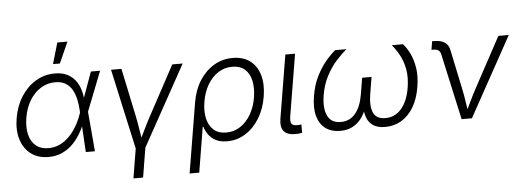

<svg xmlns="http://www.w3.org/2000/svg" viewBox="-57 -917 3502 1289"><g transform="rotate(-5 1694.0 -273.0)"><path d="M239.7 11.2Q169.4 11.2 121.6 -24.4Q73.7 -60.1 54 -122.8Q34.2 -185.5 47.9 -266.6Q61.5 -348.1 101.3 -410.6Q141.1 -473.1 200 -508.5Q258.8 -543.9 328.6 -543.9Q377 -543.9 410.9 -527.3Q444.8 -510.7 466.6 -482.4Q488.3 -454.1 499 -417.7Q509.8 -381.3 511.7 -341.3H534.2L528.8 -270L552.2 0H490.7L474.6 -278.8Q472.7 -319.3 464.6 -356.4Q456.5 -393.6 440.2 -422.4Q423.8 -451.2 396 -468Q368.2 -484.9 326.2 -484.9Q273.9 -484.9 229.5 -457.5Q185.1 -430.2 154.8 -380.9Q124.5 -331.5 113.3 -265.6Q102.5 -200.2 114.5 -151.1Q126.5 -102.1 159.4 -75Q192.4 -47.9 244.1 -47.9Q284.7 -47.9 319.6 -64.2Q354.5 -80.6 383.1 -109.4Q411.6 -138.2 433.8 -175.5Q456.1 -212.9 470.7 -255.4L571.8 -535.6H633.8L528.3 -266.6L510.3 -195.3H489.7Q473.1 -153.3 449.7 -116Q426.3 -78.6 395.3 -50Q364.3 -21.5 325.7 -5.1Q287.1 11.2 239.7 11.2ZM322.8 -607.4 364.3 -749.5H432.6L369.1 -607.4Z M827.6 9.8 707.5 -535.6H777.8L847.7 -202.1Q856.4 -159.2 862.8 -116.2Q869.1 -73.2 876.5 -31.7H855.5Q876.5 -73.2 896.7 -116.2Q917 -159.2 940.4 -202.1L1120.1 -535.6H1190.4L889.2 9.8ZM793.9 204.1 828.1 -3.9H893.1L858.9 204.1Z M1172.4 204.1 1250.5 -267.6Q1264.2 -350.6 1303.2 -412.4Q1342.3 -474.1 1399.9 -508.8Q1457.5 -543.5 1527.3 -543.5Q1597.2 -543.5 1643.3 -509.5Q1689.5 -475.6 1708 -413.8Q1726.6 -352.1 1713.4 -269.5Q1700.2 -186 1661.4 -122.8Q1622.6 -59.6 1566.2 -24.4Q1509.8 10.7 1443.4 10.7Q1397 10.7 1366.5 -5.4Q1335.9 -21.5 1317.9 -46.9Q1299.8 -72.3 1291.5 -100.6H1287.6L1237.3 204.1ZM1441.9 -48.3Q1494.6 -48.3 1537.1 -76.4Q1579.6 -104.5 1608.4 -154.3Q1637.2 -204.1 1647.5 -267.6Q1657.7 -331.1 1646.7 -380.1Q1635.7 -429.2 1604 -457Q1572.3 -484.9 1519.5 -484.9Q1467.3 -484.9 1424.6 -457.3Q1381.8 -429.7 1353 -380.9Q1324.2 -332 1313.5 -268.1Q1302.7 -203.1 1314.2 -153.6Q1325.7 -104 1357.9 -76.2Q1390.1 -48.3 1441.9 -48.3Z M1911.6 2Q1852.5 4.4 1827.4 -22.9Q1802.2 -50.3 1811.5 -108.4L1882.3 -535.6H1947.8L1878.9 -120.1Q1872.6 -81.5 1883.5 -67.9Q1894.5 -54.2 1926.8 -56.6Q1934.6 -56.6 1939.5 -57.1Q1944.3 -57.6 1948.7 -58.6V-2.4Q1941.9 -1 1932.1 0.5Q1922.4 2 1911.6 2Z M2205.1 7.3Q2146 7.3 2106.4 -21.7Q2066.9 -50.8 2051.5 -106.2Q2036.1 -161.6 2049.3 -240.7Q2061.5 -314.5 2089.8 -371.6Q2118.2 -428.7 2152.8 -469.7Q2187.5 -510.7 2218.3 -535.6H2293.5Q2257.8 -505.4 2221.2 -464.1Q2184.6 -422.9 2155.8 -367.9Q2127 -313 2114.7 -241.2Q2100.6 -152.3 2125.5 -102.1Q2150.4 -51.8 2213.9 -51.8Q2274.9 -51.8 2312.5 -96.9Q2350.1 -142.1 2363.8 -223.6L2382.3 -335.4H2445.8L2427.2 -223.6Q2413.6 -142.1 2433.3 -96.9Q2453.1 -51.8 2514.6 -51.8Q2580.1 -51.8 2623 -102.3Q2666 -152.8 2680.7 -240.7Q2692.4 -312.5 2681.9 -367.4Q2671.4 -422.4 2648.4 -463.9Q2625.5 -505.4 2599.6 -535.6H2674.8Q2698.2 -510.7 2719 -469.2Q2739.7 -427.7 2749 -370.6Q2758.3 -313.5 2746.1 -240.7Q2732.9 -161.1 2699.7 -106Q2666.5 -50.8 2617.7 -21.7Q2568.8 7.3 2508.3 7.3Q2459 7.3 2429.4 -11.7Q2399.9 -30.8 2387 -62.7Q2374 -94.7 2373 -134.3H2385.3Q2371.6 -93.8 2347.7 -61.8Q2323.7 -29.8 2288.3 -11.2Q2252.9 7.3 2205.1 7.3Z M3023.4 0 2925.3 -445.3Q2920.9 -464.8 2908.9 -473.1Q2897 -481.4 2874 -481.4H2862.3L2871.6 -538.6H2884.3Q2929.7 -538.6 2955.8 -521.5Q2981.9 -504.4 2988.8 -469.2L3044.9 -202.1Q3054.2 -159.2 3060.3 -116Q3066.4 -72.8 3073.7 -31.7H3053.2Q3074.2 -73.2 3094.2 -116.2Q3114.3 -159.2 3137.7 -202.1L3317.9 -535.6H3388.2L3092.8 0Z"/></g></svg>

Font: Inter 20pt Light
Style: Italic
Weight: 300
Italic angle: -9.3988°
Version: Version 4.001;git-66647c0bb